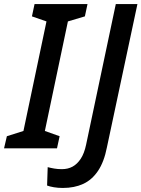

<svg xmlns="http://www.w3.org/2000/svg" viewBox="-43 -734 700 950"><path d="M-23 0 -9 -60 73 -86 187 -628 115 -653 128 -714H390L377 -653L293 -628L179 -86L252 -60L239 0ZM268 196Q244 196 223.5 192.5Q203 189 190 184L193 93Q208 97 225.5 100Q243 103 263 103Q293 103 316 90.5Q339 78 356.5 51.5Q374 25 383 -18L530 -714H637L486 -5Q472 67 442 111.5Q412 156 368.5 176Q325 196 268 196Z"/></svg>

Font: Noto Sans Display Medium
Style: Italic
Weight: 500
Italic angle: -12°
Designer: Monotype Design Team
Foundry: Monotype Imaging Inc.
Version: Version 2.003